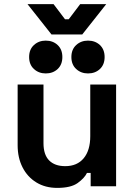

<svg xmlns="http://www.w3.org/2000/svg" viewBox="-20 -908 656 936"><path d="M259 8Q201 8 157.5 -18.5Q114 -45 90 -92Q66 -139 66 -200V-496H192V-210Q192 -154 219.5 -126Q247 -98 298 -98Q356 -98 388 -136.5Q420 -175 420 -244V-496H546V0H422V-65H404Q392 -40 359 -16Q326 8 259 8ZM409 -550Q375 -550 351.5 -571.5Q328 -593 328 -630Q328 -667 351.5 -688.5Q375 -710 409 -710Q444 -710 467 -688.5Q490 -667 490 -630Q490 -593 467 -571.5Q444 -550 409 -550ZM203 -550Q169 -550 145.5 -571.5Q122 -593 122 -630Q122 -667 145.5 -688.5Q169 -710 203 -710Q238 -710 261 -688.5Q284 -667 284 -630Q284 -593 261 -571.5Q238 -550 203 -550ZM381 -740H231L114 -888H241L297 -814H315L371 -888H498Z"/></svg>

Font: Space Grotesk Variable Light
Style: Regular
Weight: 300
Designer: Florian Karsten
Foundry: Florian Karsten
Version: Version 2.000